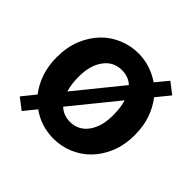

<svg xmlns="http://www.w3.org/2000/svg" viewBox="-155 -748 936 936"><g transform="rotate(45 313.0 -280.5)"><path d="M237 -130Q268 -101 313 -101Q370 -101 404.5 -147.5Q439 -194 439 -272Q439 -327 427 -364ZM389 -431Q360 -459 313 -459Q256 -459 221.5 -412Q187 -365 187 -288Q187 -235 199 -197ZM518 -476Q547 -439 564.5 -390Q582 -341 582 -279Q582 -210 559.5 -155.5Q537 -101 500 -63.5Q463 -26 414.5 -6Q366 14 313 14Q271 14 232 1.5Q193 -11 160 -35L109 28L52 -16L107 -84Q78 -121 61 -170Q44 -219 44 -279Q44 -349 66.5 -403.5Q89 -458 126 -496Q163 -534 212 -554Q261 -574 313 -574Q355 -574 393 -561.5Q431 -549 465 -526L517 -589L574 -545Z"/></g></svg>

Font: Kinto Sans
Style: Bold
Weight: 700
Designer: Authors: Ryoko NISHIZUKA  (kana & ideographs); Paul D. Hunt (Latin, Greek & Cyrillic); Wenlong ZHANG  (bopomofo); Sandol
Foundry: Adobe Systems Incorporated, ookami Inc.
Version: Version 0.001